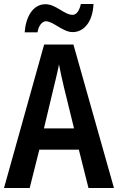

<svg xmlns="http://www.w3.org/2000/svg" viewBox="-20 -937 588 957"><path d="M103 -776H167C172 -810 191 -831 209 -831C245 -831 293 -777 342 -777C397 -777 442 -826 446 -917H383C376 -885 362 -863 342 -863C300 -863 259 -916 207 -916C141 -916 108 -848 103 -776ZM421 0H548L346 -715H200L0 0H128L176 -191H373ZM299 -501 349 -297H199L248 -502C255 -531 268 -583 274 -616C280 -582 290 -540 299 -501Z"/></svg>

Font: Noto Sans Gurmukhi UI Condensed SemiBold
Style: Regular
Weight: 600
Width: 3
Designer: Jelle Bosma - Monotype Design Team
Foundry: Monotype Imaging Inc.
Version: Version 2.004